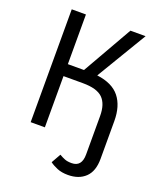

<svg xmlns="http://www.w3.org/2000/svg" viewBox="-165 -809 945 1129"><g transform="rotate(20 307.5 -244.5)"><path d="M85.6 0V-706.2H174.4V-395.4H275.4L452.8 -706.2H547.7L359.5 -392.3Q456.9 -380 501.3 -324.1Q545.6 -268.2 545.6 -174.9V62.1Q545.6 140 505.1 178.5Q464.6 216.9 396.9 216.9Q357.4 216.9 328.7 204.9Q300 192.8 282.1 179L315.4 120Q333.8 130.8 350.5 137.4Q367.2 144.1 393.3 144.1Q456.9 144.1 456.9 67.2V-173.8Q456.9 -248.7 420.5 -284.6Q384.1 -320.5 295.4 -320.5H174.4V0Z"/></g></svg>

Font: FiraCode Nerd Font Mono
Style: Regular
Weight: 400
Monospace: yes
Designer: Carrois Corporate, Edenspiekermann AG, Nikita Prokopov
Foundry: Carrois Corporate, Edenspiekermann AG, Nikita Prokopov
Version: Version 6.002;Nerd Fonts 3.4.0